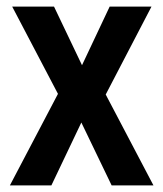

<svg xmlns="http://www.w3.org/2000/svg" viewBox="-20 -563 496 583"><path d="M156 -278 10 0H136L227 -191L319 0H446L301 -276L440 -543H313L229 -365L144 -543H17Z"/></svg>

Font: Noto Sans Armenian Condensed SemiBold
Style: Regular
Weight: 600
Width: 3
Designer: Monotype Design Team
Foundry: Monotype Imaging Inc.
Version: Version 2.008